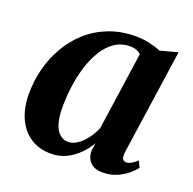

<svg xmlns="http://www.w3.org/2000/svg" viewBox="-104 -650 768 765"><g transform="rotate(20 280.0 -267.0)"><path d="M463.5 -96Q461 -75.5 466.2 -67.5Q471.5 -59.5 481.5 -59.5Q490.5 -59.5 501.5 -65.2Q512.5 -71 526.5 -84L539.5 -57Q531 -45.5 512.5 -29.5Q494 -13.5 467 -1.5Q440 10.5 406 10.5Q371.5 10.5 353.5 -8.5Q335.5 -27.5 336.5 -58.5L341 -89.5Q327.5 -65.5 305.2 -42.5Q283 -19.5 253.5 -4.5Q224 10.5 187.5 10.5Q137 10.5 100.2 -13.8Q63.5 -38 43.8 -82Q24 -126 24 -184.5Q24 -239 37.5 -291.2Q51 -343.5 77.8 -389.5Q104.5 -435.5 143.8 -470.5Q183 -505.5 234.5 -525.2Q286 -545 348.5 -545Q376.5 -545 404.5 -538.8Q432.5 -532.5 454 -523.5L528 -543ZM385.5 -483.5Q378 -490.5 366.5 -495Q355 -499.5 339.5 -499.5Q302 -499.5 273.8 -480Q245.5 -460.5 225.2 -427.2Q205 -394 192.2 -352.5Q179.5 -311 173.8 -266.8Q168 -222.5 168 -181.5Q168 -138 176.5 -110.5Q185 -83 200.5 -70Q216 -57 235.5 -57Q251 -57 265.8 -64.8Q280.5 -72.5 294 -85.8Q307.5 -99 318.8 -116.2Q330 -133.5 338 -152.5Z"/></g></svg>

Font: Merriweather 72pt
Style: Bold Italic
Weight: 700
Italic angle: -7.8°
Version: Version 2.101